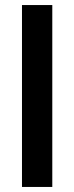

<svg xmlns="http://www.w3.org/2000/svg" viewBox="-20 -740 294 760"><path d="M67 0V-720H187V0Z"/></svg>

Font: AWOL-DM SemiBold
Style: Regular
Weight: 600
Designer: Colophon Foundry, Jonny Pinhorn, Mikhail Sharanda
Foundry: Colophon Foundry
Version: Version 1.000;Glyphs 3.2.3 (3260)